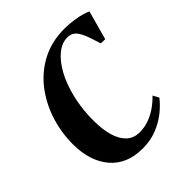

<svg xmlns="http://www.w3.org/2000/svg" viewBox="-156 -625 734 734"><g transform="rotate(-45 211.0 -258.0)"><path d="M196 10.5Q110.5 10.5 64.2 -44.2Q18 -99 18 -190Q18 -253.5 37.2 -313.2Q56.5 -373 93.5 -421Q130.5 -469 184.5 -497.2Q238.5 -525.5 307.5 -525.5Q334.5 -525.5 366.5 -520.2Q398.5 -515 422 -504.5L389.5 -386.5L366 -387.5Q354 -428.5 343.8 -451.8Q333.5 -475 321.8 -484.5Q310 -494 291.5 -494Q262.5 -494 235 -471.8Q207.5 -449.5 185.5 -409.2Q163.5 -369 150.5 -314.5Q137.5 -260 137.5 -195.5Q138 -148.5 148.2 -114Q158.5 -79.5 179.2 -60.5Q200 -41.5 231.5 -41.5Q257.5 -41.5 281 -50Q304.5 -58.5 325.8 -73Q347 -87.5 365 -106.5L378 -82.5Q360.5 -59.5 333.8 -38.2Q307 -17 272.5 -3.2Q238 10.5 196 10.5Z"/></g></svg>

Font: Merriweather 120pt Medium
Style: Italic
Weight: 500
Italic angle: -7.8°
Version: Version 2.101